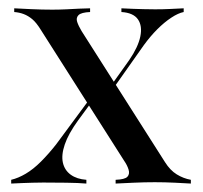

<svg xmlns="http://www.w3.org/2000/svg" viewBox="-20 -435 480 455"><path d="M254 0V-8.9Q275.8 -9.7 281.9 -16.1Q287.9 -22.6 284.7 -33.1Q281.5 -43.5 274.2 -54L76.6 -364.5Q66.1 -381.5 56.5 -389.5Q46.8 -397.6 36.3 -401.6Q25.8 -405.6 13.7 -406.5V-415.3Q28.2 -414.5 54 -413.3Q79.8 -412.1 104 -412.1Q120.2 -412.1 136.7 -412.9Q153.2 -413.7 168.1 -414.5Q183.1 -415.3 193.5 -415.3V-406.5Q172.6 -405.6 166.1 -399.2Q159.7 -392.7 162.9 -383.1Q166.1 -373.4 173.4 -361.3L371 -50.8Q383.1 -31.5 398.8 -21.8Q414.5 -12.1 432.3 -8.9V0Q419.4 -0.8 394.8 -2Q370.2 -3.2 346.8 -3.2Q322.6 -3.2 296.4 -2Q270.2 -0.8 254 0ZM6.5 0V-8.9Q23.4 -12.9 41.1 -23.4Q58.9 -33.9 77 -52Q95.2 -70.2 112.9 -92.7L197.6 -207.3L203.2 -201.6L165.3 -150Q141.9 -117.7 133.5 -92.7Q125 -67.7 129 -49.6Q133.1 -31.5 147.6 -21Q162.1 -10.5 184.7 -8.9V0Q166.1 -1.6 137.1 -2Q108.1 -2.4 82.3 -2.4Q69.4 -2.4 57.3 -2Q45.2 -1.6 33.1 -1.2Q21 -0.8 6.5 0ZM241.9 -216.1 236.3 -222.6 286.3 -292.7Q307.3 -323.4 312.5 -348.4Q317.7 -373.4 306.9 -389.1Q296 -404.8 267.7 -406.5V-415.3Q281.5 -414.5 294.4 -414.1Q307.3 -413.7 320.2 -413.3Q333.1 -412.9 347.6 -412.9Q366.1 -412.9 382.3 -413.7Q398.4 -414.5 415.3 -415.3V-406.5Q402.4 -404 385.9 -393.1Q369.4 -382.3 352.8 -365.7Q336.3 -349.2 321 -328.2Z"/></svg>

Font: Playfair 144pt SemiCondensed Medium
Style: Regular
Weight: 500
Width: 4
Designer: Claus Eggers Sørensen
Foundry: Claus Eggers Sørensen
Version: Version 2.203